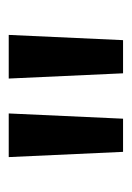

<svg xmlns="http://www.w3.org/2000/svg" viewBox="49 -785 302 440"><g transform="rotate(-90 200.0 -565.0)"><path d="M240 -696H340L328 -434H252ZM60 -696H160L148 -434H72Z"/></g></svg>

Font: Amiko
Style: Regular
Weight: 400
Designer: Pablo Impallari, Rodrigo Fuenzalida, Andres Torresi
Foundry: Impallari Type
Version: Version 1.001; ttfautohint (v1.3)